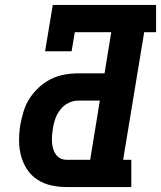

<svg xmlns="http://www.w3.org/2000/svg" viewBox="-20 -755 650 775"><path d="M250 0Q218 0 187.5 -6.5Q157 -13 131.5 -29.5Q106 -46 89.5 -71Q73 -96 65 -125.5Q57 -155 57 -187.5Q57 -220 62 -251Q67 -279 75.5 -306.5Q84 -334 100 -358.5Q116 -383 138.5 -403.5Q161 -424 187 -436.5Q213 -449 241 -454Q269 -459 297 -459H402L429 -625H282L269 -548H162L193 -735H610V-625H562L477 -110H510V0ZM250 -110H344L383 -349H297Q276 -349 256.5 -339.5Q237 -330 223.5 -312.5Q210 -295 203 -275Q196 -255 193 -234Q191 -221 190 -207Q189 -193 190 -180Q191 -167 194.5 -154.5Q198 -142 205.5 -131.5Q213 -121 224.5 -115.5Q236 -110 250 -110Z"/></svg>

Font: Iosevka Curly Slab XBdEx
Style: Italic
Weight: 800
Width: 7
Italic angle: -9°
Monospace: yes
Designer: Belleve Invis
Foundry: Belleve Invis
Version: Version 11.1.0; ttfautohint (v1.8.3)